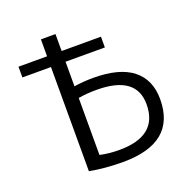

<svg xmlns="http://www.w3.org/2000/svg" viewBox="-131 -856 976 991"><g transform="rotate(-20 357.5 -360.0)"><path d="M277 -379V-66Q327 -55 383 -55Q595 -55 595 -229Q595 -387 377 -387Q323 -387 277 -379ZM277 -443Q327 -451 383 -451Q526 -451 598 -394Q670 -337 670 -230Q670 10 380 10Q280 10 197 -6V-578H40V-637H197V-730H277V-637H493V-578H277Z"/></g></svg>

Font: Mplus 1p
Style: Regular
Weight: 400
Version: Version 1.061